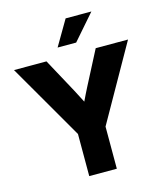

<svg xmlns="http://www.w3.org/2000/svg" viewBox="-135 -1046 979 1146"><g transform="rotate(-15 354.5 -473.0)"><path d="M272.5 0V-260.3L2.4 -727.5H203.1L317.9 -516.1Q328.6 -496.1 338.6 -476.3Q348.6 -456.5 358.9 -437Q368.2 -456.5 377.9 -476.3Q387.7 -496.1 397.9 -516.1L507.3 -727.5H707L442.9 -260.3V0ZM288.6 -790 379.9 -945.8H539.1L403.3 -790Z"/></g></svg>

Font: Inter Display ExtraBold
Style: Regular
Weight: 800
Designer: Rasmus Andersson
Foundry: rsms
Version: Version 4.000;git-a52131595